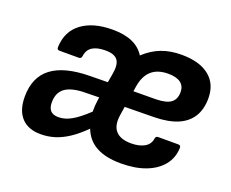

<svg xmlns="http://www.w3.org/2000/svg" viewBox="-90 -649 968 806"><g transform="rotate(20 394.0 -246.0)"><path d="M153.4 12Q97.7 12 67.7 -20.5Q37.7 -53 37.7 -113.6Q37.7 -200.6 94.3 -244Q150.9 -287.3 265.2 -288.7L344.7 -289.7L351 -325.1Q360 -371.6 345.7 -391.6Q331.4 -411.7 290.6 -411.7Q253 -411.7 232.3 -398.4Q211.5 -385.1 207.9 -357.5Q206.6 -344.5 194.9 -344.5H109Q97 -344.5 97.7 -356.9Q100.4 -428.3 151.7 -466.2Q203.1 -504.1 288.9 -504.1Q341.6 -504.1 377.1 -488.6Q412.6 -473.1 432.7 -441.2Q467.7 -473.8 507.3 -488.9Q546.8 -504.1 597.1 -504.1Q677.2 -504.1 720.9 -469.2Q764.6 -434.4 764.6 -370.1Q764.6 -321.3 743.8 -287.8Q722.9 -254.3 682.1 -236.9Q641.2 -219.6 579.4 -218.3L446.6 -216.6L440.3 -175.5Q433.7 -128.6 455.2 -105.2Q476.8 -81.7 523.7 -81.7Q559.6 -81.7 582.8 -94.8Q606 -108 609.7 -133.2Q611 -145.6 622 -145.6H711.9Q724 -145.6 723.3 -133.2Q721.6 -88.4 695.1 -55.9Q668.5 -23.3 622.1 -5.7Q575.8 12 512 12Q444.9 12 402.5 -10.7Q360.1 -33.3 341.7 -81Q308.7 -48 277.6 -27.3Q246.4 -6.7 216.1 2.7Q185.7 12 153.4 12ZM199.8 -80.7Q228 -80.7 257.8 -97.5Q287.5 -114.2 327.3 -152Q327 -164.7 327.8 -177.5Q328.6 -190.3 330.6 -203.6L332.6 -217.3L271.8 -216.2Q210.7 -215.6 181.7 -194.8Q152.6 -174 152.6 -129.9Q152.6 -105 164.3 -92.8Q175.9 -80.7 199.8 -80.7ZM458.6 -290.7 558.9 -291.4Q604.4 -292.1 625.2 -307.2Q646 -322.3 646 -354.9Q646 -381.8 627.2 -395.9Q608.4 -410 571.6 -410Q524.4 -410 497 -385.8Q469.6 -361.5 462 -312Z"/></g></svg>

Font: Sofia Sans Hairline
Style: Italic
Weight: 1
Italic angle: -9°
Designer: Botio Nikoltchev, Ani Petrova
Foundry: lettersoup
Version: Version 4.102